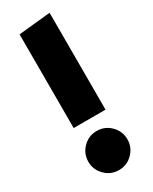

<svg xmlns="http://www.w3.org/2000/svg" viewBox="-203 -809 698 877"><g transform="rotate(-30 146.0 -370.5)"><path d="M230 -761V-250H62V-744ZM249 -83Q249 -41 219 -10.5Q189 20 146 20Q103 20 73 -10.5Q43 -41 43 -83Q43 -125 73 -155.5Q103 -186 146 -186Q189 -186 219 -155.5Q249 -125 249 -83Z"/></g></svg>

Font: Fira Sans Black
Style: Regular
Weight: 900
Designer: Carrois Corporate & Edenspiekermann AG
Foundry: Carrois Corporate GbR & Edenspiekermann AG
Version: Version 4.203